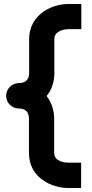

<svg xmlns="http://www.w3.org/2000/svg" viewBox="-20 -833 465 968"><path d="M390 -813H327C227 -813 127 -749 127 -637C127 -633 127 -575 127 -465C127 -432 109 -414 74 -414C39 -413 11 -385 11 -350C11 -315 39 -286 75 -286C107 -286 126 -269 126 -235V-64C125 67 245 115 325 115H389V-13H326C308 -13 253 -17 253 -63V-236C253 -271 242 -314 215 -349C238 -377 254 -415 254 -465C254 -577 254 -635 254 -636C254 -636 254 -637 254 -637C254 -673 295 -686 327 -686H390Z"/></svg>

Font: Audiowide
Style: Regular
Weight: 400
Designer: Astigmatic (AOETI)
Foundry: Astigmatic (AOETI)
Version: Version 1.002